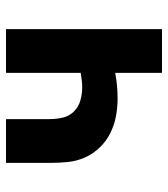

<svg xmlns="http://www.w3.org/2000/svg" viewBox="20 -580 560 640"><g transform="rotate(-90 300.0 -260.0)"><path d="M377 0V-156Q356 -152 334.5 -150Q313 -148 292 -148Q262 -148 232.5 -153.5Q203 -159 176 -172.5Q149 -186 128 -208Q107 -230 95 -257Q83 -284 80 -314Q77 -344 77 -374V-520H223V-374Q223 -352 228 -330.5Q233 -309 248.5 -293.5Q264 -278 285.5 -272Q307 -266 329 -266Q341 -266 353 -267.5Q365 -269 377 -271V-520H523V0Z"/></g></svg>

Font: Iosevka SS04 Heavy Extended
Style: Regular
Weight: 900
Width: 7
Monospace: yes
Designer: Belleve Invis
Foundry: Belleve Invis
Version: Version 19.0.0; ttfautohint (v1.8.4)